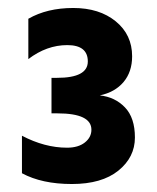

<svg xmlns="http://www.w3.org/2000/svg" viewBox="-20 -849 393 481"><path d="M35 -415V-509Q92 -479 148 -479Q176 -479 192.5 -492Q209 -505 209 -524Q209 -565 124 -565H109V-654H123Q200 -654 200 -695Q200 -736 148.5 -736Q97 -736 51 -701V-802Q98 -829 163.5 -829Q229 -829 270 -795.5Q311 -762 311 -708Q311 -669 289.5 -643.5Q268 -618 230 -610Q268 -606 293 -580Q318 -554 318 -504.5Q318 -455 276.5 -421.5Q235 -388 160 -388Q85 -388 35 -415Z"/></svg>

Font: Hind Jalandhar
Style: Bold
Weight: 700
Designer: Namrata Goyal
Foundry: Indian Type Foundry
Version: Version 0.702;PS 1.0;hotconv 1.0.81;makeotf.lib2.5.63406